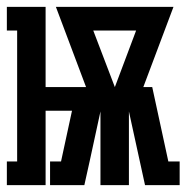

<svg xmlns="http://www.w3.org/2000/svg" viewBox="-22 -540 544 560"><path d="M-2 0V-69H28V-451H-2V-520H111V-286H229L141 -520H484L396 -286H422L469 -69H502V0H401L354 -215V0H271V-215L240 -72L224 0H124V-69H156L188 -217H111V0ZM313 -286 375 -451H250Z"/></svg>

Font: Iosevka Curly Slab Heavy
Style: Regular
Weight: 900
Monospace: yes
Designer: Belleve Invis
Foundry: Belleve Invis
Version: Version 22.1.2; ttfautohint (v1.8.4)